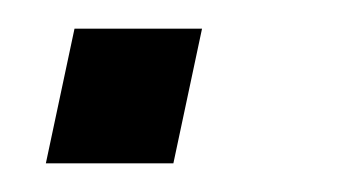

<svg xmlns="http://www.w3.org/2000/svg" viewBox="-20 -114 246 134"><path d="M12 0 32 -94H121L101 0Z"/></svg>

Font: Saira SemiCondensed
Style: Italic
Weight: 400
Width: 4
Italic angle: -12°
Designer: Hector Gatti with collaboration of the Omnibus-Type team
Foundry: Omnibus-Type
Version: Version 1.101